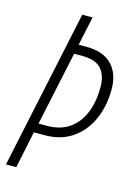

<svg xmlns="http://www.w3.org/2000/svg" viewBox="-111 -774 591 834"><g transform="rotate(15 185.0 -357.0)"><path d="M1 0 152.8 -713.9H199.2L171.4 -584H206.1Q282.2 -584 321 -544.2Q359.9 -504.4 359.9 -434.6Q359.9 -356.9 332.5 -296.4Q305.2 -235.8 253.9 -200.9Q202.6 -166 129.9 -166H82L47.4 0ZM91.8 -208H128.9Q190.9 -208 231.4 -237.3Q272 -266.6 291.5 -316.7Q311 -366.7 311 -429.7Q311 -482.4 285.4 -511.7Q259.8 -541 200.2 -541H162.6Z"/></g></svg>

Font: Open Sans Condensed Light
Style: Italic
Weight: 300
Width: 3
Italic angle: -12°
Designer: Monotype Design Team
Foundry: Monotype Imaging Inc.
Version: Version 3.000; ttfautohint (v1.8.4)